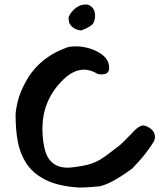

<svg xmlns="http://www.w3.org/2000/svg" viewBox="-20 -847 724 860"><path d="M339 -711Q303 -717 290 -745Q289 -749 288 -757Q287 -765 287 -770Q298 -795 319 -811Q340 -827 364 -827Q381 -827 393.5 -813.5Q406 -800 406 -776Q406 -759 398 -743Q389 -728 345 -711ZM333 -7Q239 -13 182 -42.5Q125 -72 96.5 -117.5Q68 -163 59 -216.5Q50 -270 50 -324Q48 -341 58 -386.5Q68 -432 96 -482Q157 -593 288 -637Q328 -643 366.5 -634Q405 -625 432.5 -606Q460 -587 467 -560Q468 -554 468.5 -550Q469 -546 469 -544Q469 -514 438 -514Q433 -514 428.5 -514Q424 -514 421 -515Q417 -515 412 -519Q384 -535 356 -535Q305 -535 255 -482Q170 -394 170 -270Q170 -226 179 -185Q198 -96 283 -96Q298 -96 316 -99Q348 -103 370 -108.5Q392 -114 411.5 -123Q431 -132 453.5 -148.5Q476 -165 508 -190Q516 -195 529 -208Q542 -221 561 -240L581 -261Q605 -285 621 -285Q634 -285 653 -272Q674 -257 674 -234Q674 -218 663 -204Q660 -198 641 -172Q632 -159 615 -139Q598 -119 572 -92Q471 -18 421 -12Q399 -10 377 -8.5Q355 -7 333 -7Z"/></svg>

Font: Mansalva
Style: Regular
Weight: 400
Designer: Carolina Short
Foundry: Carolina Short
Version: Version 2.112; ttfautohint (v1.8.4.7-5d5b)